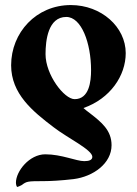

<svg xmlns="http://www.w3.org/2000/svg" viewBox="-20 -453 541 759"><path d="M49 286C50 286 64 280 65 279C86 264 86 263 155 263C177 263 221 261 271 255C349 245 421 193 421 121C421 62 381 30 336 -5C335 -5 309 -26 310 -26C416 -63 477 -154 477 -243C477 -346 381 -433 260 -433C123 -433 24 -324 24 -195C24 -82 109 -13 192 50C246 92 345 139 345 167C345 180 331 184 313 184C281 184 224 157 159 157C96 157 43 224 43 269C43 275 45 286 49 286ZM275 -61C234 -61 160 -157 160 -239C160 -293 170 -386 242 -386C302 -386 340 -283 340 -175C340 -132 333 -61 275 -61Z"/></svg>

Font: EB Garamond
Style: Bold
Weight: 700
Designer: Georg Duffner and Octavio Pardo
Foundry: Georg Duffner
Version: Version 1.000;PS 001.000;hotconv 1.0.88;makeotf.lib2.5.64775